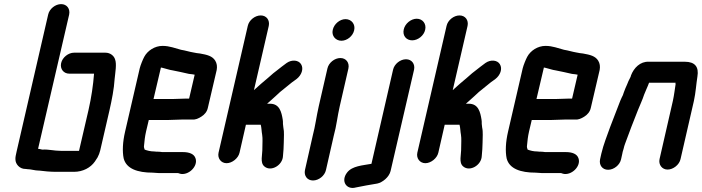

<svg xmlns="http://www.w3.org/2000/svg" viewBox="-20 -781 3411 933"><path d="M317 -423H437C433 -369 424 -307 410 -246L364 -48H276C242 -48 217 -56 186 -54H185C178 -56 172 -57 165 -58L316 -710C322 -738 305 -761 277 -761C249 -761 220 -738 214 -710L61 -46C57 -29 54 -15 55 -6C55 16 75 40 103 40C105 40 108 40 112 41C131 41 149 48 169 48H171C193 51 225 54 253 54H339C383 54 420 34 441 4L454 -16C460 -27 464 -38 467 -50L512 -245C524 -298 534 -349 537 -397C540 -429 548 -470 539 -493C534 -509 517 -525 492 -525H340C312 -525 283 -502 277 -474C271 -446 289 -423 317 -423Z M862 -200H916C928 -199 942 -204 958 -214C974 -224 986 -238 990 -257L1033 -441C1036 -458 1034 -473 1026 -486C1012 -509 986 -515 952 -521L936 -523C931 -524 925 -525 920 -526C901 -529 880 -536 860 -539C832 -546 805 -558 770 -558C732 -558 697 -535 681 -505C674 -492 663 -465 659 -449L588 -142C576 -91 574 -45 581 -11C594 39 648 58 722 58C732 58 740 60 752 60H844C848 60 851 62 854 63C895 74 944 27 930 -12C923 -33 900 -42 868 -42H768C761 -43 753 -44 745 -44C741 -44 736 -44 730 -45C712 -45 696 -49 683 -54C682 -58 678 -66 680 -74C682 -96 684 -117 690 -143L703 -198H800C815 -198 848 -200 862 -200ZM823 -300H726L762 -453L771 -451C785 -448 803 -441 819 -439C846 -434 871 -428 898 -422L915 -420C918 -419 922 -419 926 -418L899 -302H886C873 -302 838 -300 823 -300Z M1184 -655 1042 -39C1036 -12 1054 12 1081 12C1108 12 1138 -12 1144 -39L1175 -175H1247C1251 -161 1251 -141 1254 -126C1257 -108 1255 -84 1255 -64C1256 -28 1242 9 1265 28C1297 55 1353 22 1355 -22C1357 -44 1359 -67 1359 -88C1359 -113 1362 -140 1357 -161L1355 -179C1355 -188 1355 -194 1354 -199C1348 -236 1339 -277 1292 -277H1278L1296 -293C1315 -309 1323 -318 1341 -334L1399 -381C1408 -388 1414 -391 1421 -397C1445 -415 1457 -447 1443 -469C1431 -489 1399 -493 1373 -475C1359 -465 1340 -450 1326 -439L1308 -425C1301 -419 1293 -412 1284 -404C1259 -384 1239 -365 1214 -343L1286 -655C1292 -683 1275 -706 1247 -706C1219 -706 1190 -683 1184 -655Z M1571 -448 1529 -265C1518 -217 1512 -168 1500 -123L1462 45C1456 73 1473 96 1501 96C1529 96 1558 73 1564 45L1602 -122C1615 -168 1620 -218 1631 -265L1673 -448C1679 -476 1662 -499 1634 -499C1606 -499 1577 -476 1571 -448ZM1597 -636C1590 -607 1611 -583 1639 -583C1667 -583 1695 -606 1701 -634C1708 -663 1688 -688 1659 -688C1631 -688 1603 -664 1597 -636Z M1890 -442 1785 15C1742 23 1692 25 1667 57C1634 99 1664 143 1709 130C1742 123 1777 117 1813 111C1838 106 1871 80 1878 50L1992 -442C1998 -470 1981 -493 1953 -493C1925 -493 1896 -470 1890 -442ZM1942 -638C1935 -608 1954 -585 1983 -585C2011 -585 2040 -608 2046 -636C2053 -665 2034 -690 2005 -690C1977 -690 1948 -666 1942 -638Z M2150 -655 2008 -39C2002 -12 2020 12 2047 12C2074 12 2104 -12 2110 -39L2141 -175H2213C2217 -161 2217 -141 2220 -126C2223 -108 2221 -84 2221 -64C2222 -28 2208 9 2231 28C2263 55 2319 22 2321 -22C2323 -44 2325 -67 2325 -88C2325 -113 2328 -140 2323 -161L2321 -179C2321 -188 2321 -194 2320 -199C2314 -236 2305 -277 2258 -277H2244L2262 -293C2281 -309 2289 -318 2307 -334L2365 -381C2374 -388 2380 -391 2387 -397C2411 -415 2423 -447 2409 -469C2397 -489 2365 -493 2339 -475C2325 -465 2306 -450 2292 -439L2274 -425C2267 -419 2259 -412 2250 -404C2225 -384 2205 -365 2180 -343L2252 -655C2258 -683 2241 -706 2213 -706C2185 -706 2156 -683 2150 -655Z M2723 -200H2777C2789 -199 2803 -204 2819 -214C2835 -224 2847 -238 2851 -257L2894 -441C2897 -458 2895 -473 2887 -486C2873 -509 2847 -515 2813 -521L2797 -523C2792 -524 2786 -525 2781 -526C2762 -529 2741 -536 2721 -539C2693 -546 2666 -558 2631 -558C2593 -558 2558 -535 2542 -505C2535 -492 2524 -465 2520 -449L2449 -142C2437 -91 2435 -45 2442 -11C2455 39 2509 58 2583 58C2593 58 2601 60 2613 60H2705C2709 60 2712 62 2715 63C2756 74 2805 27 2791 -12C2784 -33 2761 -42 2729 -42H2629C2622 -43 2614 -44 2606 -44C2602 -44 2597 -44 2591 -45C2573 -45 2557 -49 2544 -54C2543 -58 2539 -66 2541 -74C2543 -96 2545 -117 2551 -143L2564 -198H2661C2676 -198 2709 -200 2723 -200ZM2684 -300H2587L2623 -453L2632 -451C2646 -448 2664 -441 2680 -439C2707 -434 2732 -428 2759 -422L2776 -420C2779 -419 2783 -419 2787 -418L2760 -302H2747C2734 -302 2699 -300 2684 -300Z M2998 -7 3004 -34C3005 -39 3006 -46 3010 -57C3012 -67 3015 -76 3018 -84C3037 -137 3059 -193 3080 -246C3090 -271 3102 -296 3110 -321C3117 -340 3127 -359 3134 -379H3263C3262 -376 3262 -374 3263 -372C3259 -347 3256 -320 3250 -292L3185 -8C3179 19 3197 43 3224 43C3251 43 3281 20 3287 -8L3352 -291C3361 -332 3363 -372 3369 -409C3377 -456 3357 -481 3308 -481H3133C3091 -483 3060 -451 3046 -414C3046 -412 3045 -409 3043 -405C3036 -391 3032 -384 3027 -370C3022 -358 3015 -344 3011 -331L3007 -319C3003 -312 2999 -302 2994 -291C2978 -248 2961 -207 2945 -164C2930 -121 2913 -81 2902 -34L2896 -7C2890 21 2907 44 2935 44C2963 44 2992 21 2998 -7Z"/></svg>

Font: Electronic
Style: UltBlkIt
Weight: 500
Version: Version 1.011